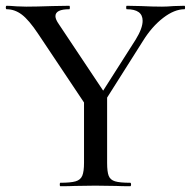

<svg xmlns="http://www.w3.org/2000/svg" viewBox="-22 -645 661 665"><path d="M472 -573Q472 -613 417 -613Q415 -613 415 -619Q415 -625 417 -625L466 -624Q506 -622 539 -622Q556 -622 580 -624L617 -625Q619 -625 619 -619Q619 -613 617 -613Q582 -613 543 -583Q504 -553 473 -503L325 -269L306 -285L448 -508Q472 -547 472 -573ZM1 -613Q-2 -613 -2 -619Q-2 -625 1 -625Q12 -625 36 -623L69 -622Q102 -622 160 -624L218 -625Q220 -625 220 -619Q220 -613 218 -613Q170 -613 170 -589Q170 -578 182 -561L344 -318L281 -272L110 -528Q78 -576 53.5 -594.5Q29 -613 1 -613ZM349 -319V-81Q349 -50 354.5 -36Q360 -22 376.5 -17Q393 -12 429 -12Q432 -12 432 -6Q432 0 429 0Q398 0 380 -1L308 -2L238 -1Q220 0 187 0Q185 0 185 -6Q185 -12 187 -12Q223 -12 240 -17Q257 -22 263 -36.5Q269 -51 269 -81V-310Z"/></svg>

Font: Cormorant Infant Medium
Style: Regular
Weight: 500
Designer: Christian Thalmann (Catharsis Fonts)
Foundry: Catharsis Fonts
Version: Version 4.000